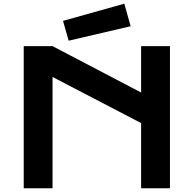

<svg xmlns="http://www.w3.org/2000/svg" viewBox="-20 -1011 1040 1031"><path d="M107.4 -763.2H262.2L737.8 -514.2V-763.2H892.6V0H737.8V-350.1L262.2 -597.7V0H107.4ZM318.4 -898.9 647.5 -991.2 681.6 -870.1 348.6 -792.5Z"/></svg>

Font: Krona One
Style: Regular
Weight: 400
Version: Version 1.003